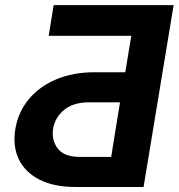

<svg xmlns="http://www.w3.org/2000/svg" viewBox="-20 -744 711 764"><path d="M551.3 0H279.8Q194.3 0 137 -29.3Q79.6 -58.6 54.7 -110.6Q29.8 -162.6 41 -230.5Q52.2 -298.3 94.5 -349.1Q136.7 -399.9 203.6 -428.2Q270.5 -456.5 356.4 -456.5H478.5L502.4 -601.6H173.8L193.4 -723.6H670.9ZM422.4 -119.6 457.5 -336.9H335.4Q271.5 -336.9 235.1 -306.6Q198.7 -276.4 191.4 -231.9Q184.1 -186.5 210 -152.8Q235.8 -119.1 299.8 -119.6Z"/></svg>

Font: Inter Display
Style: Bold Italic
Weight: 700
Italic angle: -9.39999°
Designer: Rasmus Andersson
Foundry: rsms
Version: Version 4.000;git-a52131595